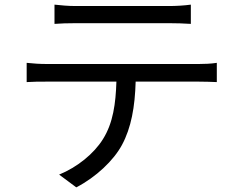

<svg xmlns="http://www.w3.org/2000/svg" viewBox="-20 -760 1040 828"><path d="M215 -740V-657C240 -659 273 -660 306 -660C363 -660 655 -660 710 -660C739 -660 774 -659 803 -657V-740C774 -736 738 -734 710 -734C655 -734 363 -734 305 -734C273 -734 243 -737 215 -740ZM95 -489V-406C123 -408 152 -408 182 -408H482C479 -314 468 -230 424 -160C385 -97 313 -39 235 -7L309 48C394 4 470 -68 506 -135C546 -209 562 -300 565 -408H837C861 -408 893 -407 915 -406V-489C891 -485 858 -484 837 -484C784 -484 240 -484 182 -484C151 -484 123 -486 95 -489Z"/></svg>

Font: Noto Sans CJK SC
Style: Regular
Weight: 400
Designer: Ryoko NISHIZUKA 西塚涼子 (kana, bopomofo & ideographs); Paul D. Hunt (Latin, Greek & Cyrillic); Sandoll Communications 산돌커뮤니
Foundry: Adobe
Version: Version 2.004;hotconv 1.0.118;makeotfexe 2.5.65603